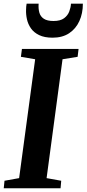

<svg xmlns="http://www.w3.org/2000/svg" viewBox="-28 -1004 462 1024"><path d="M-8 0 -4 -40 74 -54 159.5 -688 83.5 -701 89 -743H391L386 -701L305.5 -688L220.5 -54L298.5 -40L295 0ZM252.5 -803Q209 -803 180.8 -816.8Q152.5 -830.5 137 -852.8Q121.5 -875 115.8 -901Q110 -927 111 -951.5Q111 -960.5 111.8 -968.8Q112.5 -977 114 -984.5H178Q176 -957 182 -936.2Q188 -915.5 206 -903.8Q224 -892 257.5 -892Q294 -892 313.8 -906.8Q333.5 -921.5 341.5 -943Q349.5 -964.5 350.5 -984.5H414Q414 -932.5 395.2 -891.5Q376.5 -850.5 340.8 -826.8Q305 -803 252.5 -803Z"/></svg>

Font: Merriweather 48pt
Style: Bold Italic
Weight: 700
Italic angle: -7.8°
Version: Version 2.101